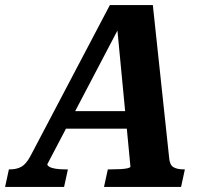

<svg xmlns="http://www.w3.org/2000/svg" viewBox="-73 -735 817 755"><path d="M185 -298H451L445 -229H160ZM386 -644 403 -642 113 -89Q113 -84 121.5 -79Q130 -74 146 -71.5Q162 -69 182 -69H194L179 0H-53L-38 -69H-33Q-8 -69 10.5 -79Q29 -89 46 -120L359 -715H528L592 -116Q594 -87 608.5 -78Q623 -69 649 -69H654L639 0H336L351 -69H364Q385 -69 402 -70Q419 -71 429 -73.5Q439 -76 440 -79Z"/></svg>

Font: Roboto Serif SemiBold
Style: Italic
Weight: 600
Italic angle: -10°
Version: Version 1.007